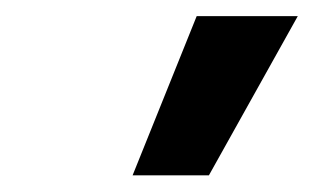

<svg xmlns="http://www.w3.org/2000/svg" viewBox="-20 -809 383 234"><path d="M141.6 -595.3 219.7 -789.3H342.9L234.6 -595.3Z"/></svg>

Font: Georama ExtraCondensed Thin
Style: Italic
Weight: 100
Width: 2
Italic angle: -9°
Designer: Jean-Baptiste Levee
Foundry: Production Type
Version: Version 1.001